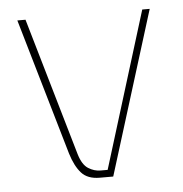

<svg xmlns="http://www.w3.org/2000/svg" viewBox="-41 -500 515 539"><g transform="rotate(-5 216.5 -230.0)"><path d="M219 0Q185 0 167.5 -19.5Q150 -39 139 -75L27 -460H50L163 -71Q172 -41 188.5 -30.5Q205 -20 223 -20H243L379 -460H400L257 0Z"/></g></svg>

Font: Genos Thin Thin
Style: Regular
Weight: 250
Version: Version 1.010